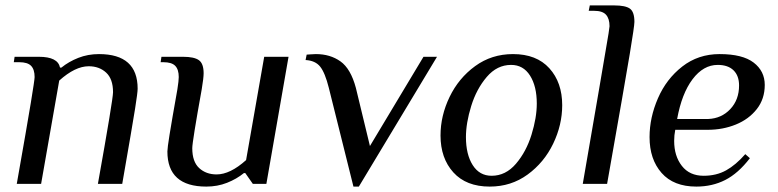

<svg xmlns="http://www.w3.org/2000/svg" viewBox="-20 -680 2877 710"><path d="M108 -395Q108 -423 95 -436.5Q82 -450 51 -450H31L34 -470H124Q194 -470 202 -430H207Q234 -452 269.5 -466Q305 -480 346 -480Q489 -480 489 -352Q489 -338 479.5 -278Q470 -218 432 0H342Q398 -313 398 -339Q398 -388 372.5 -411.5Q347 -435 308 -435Q258 -435 199 -382L132 0H42Q80 -215 94 -300Q108 -385 108 -395Z M599 -120Q599 -132 607 -182Q615 -232 636 -350Q641 -382 641 -395Q641 -423 628 -436.5Q615 -450 584 -450H574L577 -470H657Q698 -470 715.5 -457.5Q733 -445 733 -409Q733 -392 726 -350Q691 -156 691 -132Q691 -82 716.5 -58.5Q742 -35 781 -35Q831 -35 890 -88L957 -470H1047L965 0H915L887 -40H882Q855 -18 819.5 -4Q784 10 743 10Q599 10 599 -120Z M1196 -355Q1182 -411 1164 -433.5Q1146 -456 1110 -458L1114 -478Q1119 -478 1128.5 -479Q1138 -480 1148 -480Q1201 -480 1239 -453Q1277 -426 1296 -355L1348 -140L1546 -470H1596L1307 10H1287Z M1609 -179Q1609 -252 1642.5 -321.5Q1676 -391 1737 -435.5Q1798 -480 1877 -480Q1964 -480 2011.5 -427.5Q2059 -375 2059 -291Q2059 -218 2025.5 -148.5Q1992 -79 1931 -34.5Q1870 10 1791 10Q1704 10 1656.5 -42.5Q1609 -95 1609 -179ZM1965 -297Q1965 -361 1940 -400.5Q1915 -440 1870 -440Q1818 -440 1780 -395.5Q1742 -351 1722.5 -288Q1703 -225 1703 -173Q1703 -109 1728 -69.5Q1753 -30 1798 -30Q1850 -30 1888 -74.5Q1926 -119 1945.5 -182Q1965 -245 1965 -297Z M2195 -348Q2205 -409 2219.5 -492Q2234 -575 2234 -583Q2234 -611 2221 -625.5Q2208 -640 2177 -640H2157L2161 -660H2251Q2293 -660 2309.5 -648Q2326 -636 2326 -599Q2326 -584 2309 -481.5Q2292 -379 2225 0H2135Z M2382 -173Q2382 -245 2413 -316.5Q2444 -388 2503 -434Q2562 -480 2641 -480Q2726 -480 2767 -448.5Q2808 -417 2808 -366Q2808 -314 2778.5 -276.5Q2749 -239 2701 -219.5Q2653 -200 2597 -200H2477Q2473 -180 2473 -159Q2473 -103 2501.5 -66.5Q2530 -30 2582 -30Q2629 -30 2665 -50Q2701 -70 2736 -110L2753 -95Q2710 -39 2662 -14.5Q2614 10 2555 10Q2471 10 2426.5 -40.5Q2382 -91 2382 -173ZM2599 -240Q2648 -242 2680.5 -276.5Q2713 -311 2713 -364Q2713 -400 2692.5 -420Q2672 -440 2634 -440Q2581 -440 2541 -387Q2501 -334 2484 -240Z"/></svg>

Font: Philosopher
Style: Italic
Weight: 400
Italic angle: -10°
Designer: Jovanny Lemonad
Foundry: Jovanny Lemonad
Version: Version 2.000